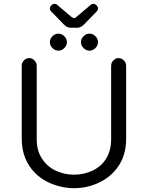

<svg xmlns="http://www.w3.org/2000/svg" viewBox="-20 -988 780 1013"><path d="M351.6 -841.8H388.7Q406.2 -841.8 422.9 -858.4L490.2 -927.7Q497.1 -935.5 497.1 -944.3Q497.1 -952.1 489.3 -960Q481.4 -967.8 472.7 -967.8Q463.9 -967.8 458 -961.9L381.8 -897.5Q377 -892.6 371.1 -892.6Q365.2 -892.6 358.4 -897.5L282.2 -961.9Q276.4 -967.8 267.6 -967.8Q258.8 -967.8 251 -960Q243.2 -952.1 243.2 -944.3Q243.2 -935.5 250 -927.7Q317.4 -858.4 317.4 -858.4Q334 -841.8 351.6 -841.8ZM256.8 -734.4Q270.5 -720.7 288.1 -720.7Q305.7 -720.7 319.3 -734.4Q333 -748 333 -765.6Q333 -783.2 319.3 -796.9Q305.7 -810.5 288.1 -810.5Q270.5 -810.5 256.8 -796.9Q243.2 -783.2 243.2 -765.6Q243.2 -748 256.8 -734.4ZM420.9 -734.4Q434.6 -720.7 452.1 -720.7Q469.7 -720.7 483.4 -734.4Q497.1 -748 497.1 -765.6Q497.1 -783.2 483.4 -796.9Q469.7 -810.5 452.1 -810.5Q434.6 -810.5 420.9 -796.9Q407.2 -783.2 407.2 -765.6Q407.2 -748 420.9 -734.4ZM645.5 -255.9V-641.6Q645.5 -657.2 633.3 -669.4Q621.1 -681.6 605.5 -681.6Q594.7 -681.6 588.9 -677.7Q566.4 -664.1 566.4 -641.6V-252.9Q566.4 -171.9 516.6 -121.1Q495.1 -100.6 466.8 -86.9Q420.9 -66.4 369.6 -66.4Q318.4 -66.4 273.4 -87.9Q228.5 -109.4 202.1 -150.4Q173.8 -191.4 173.8 -252.9V-641.6Q173.8 -657.2 161.6 -669.4Q149.4 -681.6 133.8 -681.6Q118.2 -681.6 106.4 -669.4Q94.7 -657.2 94.7 -641.6V-255.9Q94.7 -145.5 166 -74.2Q219.7 -21.5 302.7 -2.9Q335.9 4.9 370.1 4.9Q441.4 4.9 503.9 -25.4Q566.4 -54.7 605.5 -112.3Q645.5 -171.9 645.5 -255.9Z"/></svg>

Font: FakePearl
Style: Light
Weight: 350
Version: Version 1.2